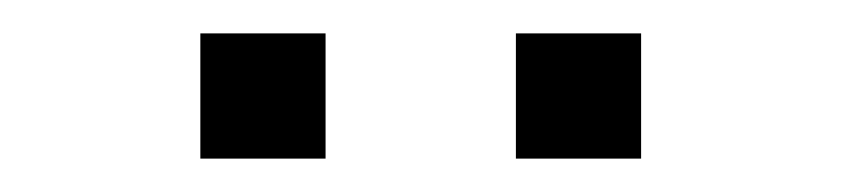

<svg xmlns="http://www.w3.org/2000/svg" viewBox="-20 -696 504 115"><path d="M175 -601V-676H100V-601ZM364 -601V-676H289V-601Z"/></svg>

Font: Abel
Style: Regular
Weight: 400
Designer: Matthew Desmond
Foundry: Matthew Desmond
Version: Version 1.002